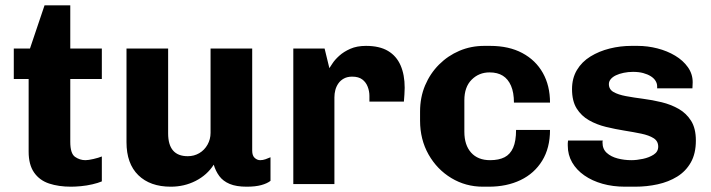

<svg xmlns="http://www.w3.org/2000/svg" viewBox="-20 -694 2680 724"><path d="M248 10Q201 10 165 -2Q129 -14 108.5 -43.5Q88 -73 88 -122V-396H32V-511H93L148 -674H245V-511H364V-396H245V-159Q245 -115 263 -102.5Q281 -90 302 -90Q313 -90 332.5 -94.5Q352 -99 364 -104V-10Q350 -4 328.5 1Q307 6 285.5 8Q264 10 248 10Z M624 10Q546 10 501.5 -33.5Q457 -77 457 -158V-511H614V-191Q614 -148 632.5 -126.5Q651 -105 688 -105Q712 -105 731.5 -116.5Q751 -128 762.5 -148.5Q774 -169 774 -193V-511H931V-126Q931 -107 940.5 -98.5Q950 -90 961 -90Q971 -90 981 -93.5Q991 -97 1000 -101V-12Q987 -2 965 4Q943 10 910 10Q871 10 846 -0.5Q821 -11 807 -30Q793 -49 786 -73Q761 -34 718 -12Q675 10 624 10Z M1086 0V-511H1204L1222 -437Q1225 -441 1233.5 -454.5Q1242 -468 1259 -483.5Q1276 -499 1301 -510Q1326 -521 1360 -521Q1411 -521 1443 -502Q1475 -483 1490.5 -447.5Q1506 -412 1506 -363Q1506 -352 1505 -337.5Q1504 -323 1503 -311H1373V-333Q1373 -350 1366.5 -367Q1360 -384 1346 -394.5Q1332 -405 1308 -405Q1290 -405 1277 -398Q1264 -391 1256 -379.5Q1248 -368 1244.5 -354.5Q1241 -341 1241 -327V0Z M1801 10Q1736 10 1682 -22.5Q1628 -55 1596 -111.5Q1564 -168 1564 -239V-273Q1564 -327 1583 -372Q1602 -417 1635.5 -450.5Q1669 -484 1712.5 -502.5Q1756 -521 1806 -521H1828Q1899 -521 1949.5 -494Q2000 -467 2027 -419Q2054 -371 2054 -307H1918Q1918 -345 1907 -370.5Q1896 -396 1876 -408.5Q1856 -421 1826 -421Q1786 -421 1758.5 -393.5Q1731 -366 1731 -316V-197Q1731 -147 1756.5 -118.5Q1782 -90 1828 -90Q1861 -90 1882.5 -101Q1904 -112 1915 -137Q1926 -162 1926 -204H2054Q2054 -136 2024.5 -88Q1995 -40 1943 -15Q1891 10 1823 10Z M2337 10Q2291 10 2252 -1Q2213 -12 2183.5 -32.5Q2154 -53 2137.5 -81.5Q2121 -110 2121 -145Q2121 -150 2121 -154Q2121 -158 2122 -164H2253Q2252 -162 2252 -160Q2252 -158 2252 -156Q2252 -132 2268 -117.5Q2284 -103 2309 -96.5Q2334 -90 2361 -90Q2381 -90 2404.5 -95Q2428 -100 2445 -111Q2462 -122 2462 -141Q2462 -162 2444.5 -173Q2427 -184 2398 -190Q2369 -196 2334.5 -201.5Q2300 -207 2265 -215.5Q2230 -224 2201 -240.5Q2172 -257 2154.5 -285Q2137 -313 2137 -358Q2137 -399 2155.5 -430Q2174 -461 2206.5 -481Q2239 -501 2279 -511Q2319 -521 2361 -521H2384Q2422 -521 2459 -511.5Q2496 -502 2526 -484Q2556 -466 2574 -440.5Q2592 -415 2592 -384Q2592 -378 2591.5 -371.5Q2591 -365 2591 -361H2458V-369Q2458 -379 2452 -389Q2446 -399 2434 -406.5Q2422 -414 2405.5 -418.5Q2389 -423 2367 -423Q2349 -423 2332 -419.5Q2315 -416 2302.5 -410Q2290 -404 2283 -395.5Q2276 -387 2276 -377Q2276 -357 2293.5 -347Q2311 -337 2340.5 -331.5Q2370 -326 2405 -321.5Q2440 -317 2475 -308.5Q2510 -300 2539 -283.5Q2568 -267 2586 -238.5Q2604 -210 2604 -164Q2604 -115 2585 -81.5Q2566 -48 2533.5 -28Q2501 -8 2460 1Q2419 10 2375 10Z"/></svg>

Font: Chivo Medium
Style: Bold
Weight: 700
Version: Version 2.002